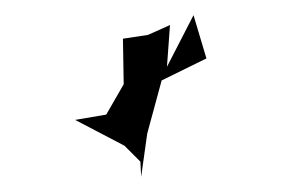

<svg xmlns="http://www.w3.org/2000/svg" viewBox="-20 -833 376 253"><path d="M142 -782 143 -722 120 -682 79 -675 144 -641 165 -620 166 -600 174 -657 193 -727 252 -756 235 -813 200 -745 204 -800 175 -787Z"/></svg>

Font: Asimov Aggro
Style: Medium
Weight: 500
Designer: Google
Version: Version 2.000980; 2014